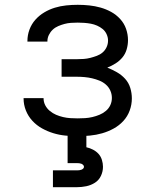

<svg xmlns="http://www.w3.org/2000/svg" viewBox="-20 -558 640 798"><path d="M303 8Q277 8 251.5 5.5Q226 3 201.5 -4.5Q177 -12 154.5 -24.5Q132 -37 114.5 -56Q97 -75 87.5 -99Q78 -123 78 -149Q78 -149 78 -149.5Q78 -150 78 -150H161Q161 -134 168 -120.5Q175 -107 187 -97Q199 -87 213 -81Q227 -75 242 -71.5Q257 -68 272 -67Q287 -66 303 -66Q318 -66 333.5 -67Q349 -68 364 -71.5Q379 -75 393.5 -81Q408 -87 420 -97Q432 -107 438.5 -121Q445 -135 445 -151Q445 -167 438.5 -181.5Q432 -196 420 -206.5Q408 -217 393 -223Q378 -229 363 -232.5Q348 -236 332 -237.5Q316 -239 300 -239H236V-312H300Q314 -312 328 -313Q342 -314 355.5 -317.5Q369 -321 382.5 -326Q396 -331 406.5 -340Q417 -349 423 -362Q429 -375 429 -389V-390Q429 -403 423 -416Q417 -429 406.5 -437.5Q396 -446 383.5 -451.5Q371 -457 357.5 -459.5Q344 -462 330 -463Q316 -464 303 -464Q289 -464 275 -463Q261 -462 248 -458.5Q235 -455 222 -449.5Q209 -444 199 -434.5Q189 -425 183 -412.5Q177 -400 177 -386Q177 -386 177 -385.5Q177 -385 177 -385H94Q94 -385 94 -386Q94 -387 94 -388Q94 -412 102.5 -435Q111 -458 127 -476Q143 -494 164 -506.5Q185 -519 208 -526Q231 -533 255 -535.5Q279 -538 303 -538Q327 -538 351 -535.5Q375 -533 398 -526.5Q421 -520 442 -508.5Q463 -497 479.5 -479Q496 -461 504 -438Q512 -415 512 -391Q512 -372 506.5 -353Q501 -334 489 -319.5Q477 -305 460.5 -294.5Q444 -284 426 -277Q446 -269 465.5 -258Q485 -247 500 -230.5Q515 -214 521.5 -192.5Q528 -171 528 -149Q528 -123 519 -98.5Q510 -74 492.5 -55Q475 -36 452 -23.5Q429 -11 404.5 -4Q380 3 354 5.5Q328 8 303 8ZM200 220V150H300Q305 150 309.5 149.5Q314 149 318 147.5Q322 146 325.5 143Q329 140 329 135Q329 131 325.5 127.5Q322 124 318 122.5Q314 121 309.5 120.5Q305 120 300 120H261V0H339V54Q353 57 366.5 64Q380 71 389.5 81.5Q399 92 403.5 106.5Q408 121 408 135Q408 155 399.5 173Q391 191 374.5 201.5Q358 212 338.5 216Q319 220 300 220Z"/></svg>

Font: Iosevka Mono
Style: Regular
Weight: 400
Designer: Belleve Invis
Foundry: Belleve Invis
Version: Version 11.1.1